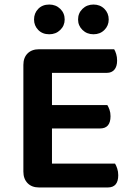

<svg xmlns="http://www.w3.org/2000/svg" viewBox="-20 -824 585 846"><path d="M152 2Q120 2 101.5 -17Q83 -36 83 -68V-538Q83 -570 101.5 -588.5Q120 -607 152 -607H483Q488 -599 492 -586Q496 -573 496 -557Q496 -531 484 -517Q472 -503 451 -503H209V-361H453Q458 -353 462.5 -340.5Q467 -328 467 -312Q467 -258 421 -258H209V-103H487Q492 -95 496.5 -81.5Q501 -68 501 -52Q501 2 455 2ZM265 -738Q265 -711 245.5 -692Q226 -673 197 -673Q167 -673 148.5 -692Q130 -711 130 -738Q130 -766 148.5 -785Q167 -804 197 -804Q226 -804 245.5 -785Q265 -766 265 -738ZM459 -738Q459 -711 440 -692Q421 -673 392 -673Q363 -673 343.5 -692Q324 -711 324 -738Q324 -766 343.5 -785Q363 -804 392 -804Q421 -804 440 -785Q459 -766 459 -738Z"/></svg>

Font: Baloo Da 2 SemiBold
Style: Regular
Weight: 600
Designer: Noopur Datye, Sulekha Rajkumar and Ek Type
Foundry: Ek Type
Version: Version 1.640;hotconv 1.0.111;makeotfexe 2.5.65597; ttfautoh